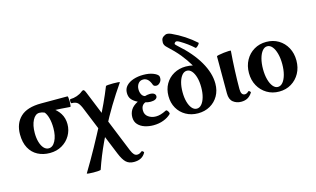

<svg xmlns="http://www.w3.org/2000/svg" viewBox="-109 -1034 2678 1629"><g transform="rotate(-15 1230.0 -219.5)"><path d="M222 11Q163 11 116 -13.5Q69 -38 42.5 -87Q16 -136 16 -207Q16 -303 75 -359Q134 -415 257 -415H489Q492 -415 494 -401Q496 -387 496 -368.5Q496 -350 494 -336Q492 -322 489 -322Q449 -325 408.5 -328Q368 -331 327 -332L330 -352Q377 -323 402.5 -282Q428 -241 428 -188Q428 -134 401.5 -88.5Q375 -43 328.5 -16Q282 11 222 11ZM222 -30Q258 -30 281 -74Q304 -118 304 -186Q304 -236 293.5 -274.5Q283 -313 266 -332Q244 -342 222 -342Q186 -342 163 -298Q140 -254 140 -186Q140 -141 150.5 -105.5Q161 -70 179.5 -50Q198 -30 222 -30Z M478 259Q539 158 592 61.5Q645 -35 697 -135Q734 -205 767 -276Q800 -347 827 -415Q828 -418 847.5 -419.5Q867 -421 891.5 -421Q916 -421 933.5 -419.5Q951 -418 949 -415Q889 -328 837.5 -243Q786 -158 742 -71Q714 -15 688.5 39.5Q663 94 641 148.5Q619 203 600 259Q599 263 579.5 264.5Q560 266 536 266Q512 266 494 264Q476 262 478 259ZM891 269Q849 269 823 245.5Q797 222 773 163L596 -271Q580 -313 563 -331.5Q546 -350 507 -350Q503 -350 501.5 -359Q500 -368 501.5 -377Q503 -386 507 -386Q536 -386 565 -396Q594 -406 613 -422Q623 -431 632 -431Q637 -431 642.5 -422.5Q648 -414 655 -396L882 163Q894 192 906 204Q918 216 933 216Q944 216 952.5 212.5Q961 209 974 199Q979 195 987.5 202.5Q996 210 993 215Q978 242 953 255.5Q928 269 891 269Z M1131 11Q1092 11 1056 -0.5Q1020 -12 997 -37Q974 -62 974 -101Q974 -137 992 -166Q1010 -195 1053 -217Q1021 -232 1002 -254Q983 -276 983 -312Q983 -349 1006.5 -374Q1030 -399 1069.5 -412Q1109 -425 1156 -425Q1206 -425 1241 -411.5Q1276 -398 1286 -381Q1288 -377 1288.5 -372Q1289 -367 1289 -361Q1289 -340 1274 -323.5Q1259 -307 1242 -307Q1233 -307 1225 -310.5Q1217 -314 1214 -322Q1202 -356 1185 -371.5Q1168 -387 1145 -387Q1117 -387 1101.5 -366Q1086 -345 1086 -316Q1086 -291 1096 -271.5Q1106 -252 1125 -247Q1135 -250 1146 -252Q1157 -254 1168 -254Q1193 -254 1205.5 -245Q1218 -236 1218 -222Q1218 -206 1202.5 -197Q1187 -188 1160 -188Q1147 -188 1136 -190Q1125 -192 1115 -195Q1098 -190 1087 -174.5Q1076 -159 1076 -133Q1076 -96 1104.5 -76Q1133 -56 1171 -56Q1191 -56 1212.5 -62Q1234 -68 1262 -82Q1269 -86 1276 -78Q1283 -70 1287 -60Q1291 -50 1287 -46Q1261 -20 1220.5 -4.5Q1180 11 1131 11Z M1523 11Q1464 11 1417 -15.5Q1370 -42 1343.5 -88.5Q1317 -135 1317 -195Q1317 -255 1343.5 -301Q1370 -347 1417 -373.5Q1464 -400 1523 -400Q1540 -400 1555 -398Q1570 -396 1584 -393Q1551 -449 1511 -498Q1471 -547 1410 -603Q1388 -623 1388 -646.5Q1388 -670 1396 -683Q1405 -696 1425 -705Q1445 -714 1478 -699Q1535 -673 1586 -639.5Q1637 -606 1680 -567Q1684 -564 1676.5 -554Q1669 -544 1659 -536Q1649 -528 1645 -531Q1619 -555 1591 -575.5Q1563 -596 1531 -615Q1513 -626 1503 -626.5Q1493 -627 1487 -619Q1480 -611 1483.5 -605.5Q1487 -600 1502 -586Q1558 -537 1600.5 -487Q1643 -437 1671.5 -387.5Q1700 -338 1714.5 -290Q1729 -242 1729 -195Q1729 -135 1702.5 -88.5Q1676 -42 1629.5 -15.5Q1583 11 1523 11ZM1523 -30Q1547 -30 1565.5 -51.5Q1584 -73 1594.5 -110.5Q1605 -148 1605 -196Q1605 -245 1594.5 -282.5Q1584 -320 1565.5 -341.5Q1547 -363 1523 -363Q1499 -363 1480.5 -341.5Q1462 -320 1451.5 -282.5Q1441 -245 1441 -196Q1441 -148 1451.5 -110.5Q1462 -73 1480.5 -51.5Q1499 -30 1523 -30Z M1902 11Q1861 11 1831.5 -12.5Q1802 -36 1802 -89V-415Q1802 -418 1821 -422Q1840 -426 1865 -429Q1890 -432 1909 -432.5Q1928 -433 1928 -430Q1921 -343 1917.5 -256Q1914 -169 1914 -97Q1914 -42 1949 -42Q1964 -42 1982 -59Q1986 -63 1994.5 -55.5Q2003 -48 2000 -43Q1982 -15 1958.5 -2Q1935 11 1902 11Z M2236 11Q2176.1 11 2128.8 -17.5Q2081.4 -46 2054.2 -95Q2027 -144 2027 -207Q2027 -270 2054.2 -319.5Q2081.4 -369 2128.8 -397Q2176.1 -425 2236 -425Q2296.4 -425 2343.2 -397Q2390.1 -369 2417.1 -319.5Q2444 -270 2444 -207Q2444 -144 2417.1 -95Q2390.1 -46 2343.2 -17.5Q2296.4 11 2236 11ZM2235 -30Q2260 -30 2279 -53Q2298 -76 2309 -116.5Q2320 -157 2320 -208Q2320 -260 2309 -300.5Q2298 -341 2279 -364Q2260 -387 2235.1 -387Q2211 -387 2192 -364Q2173 -341 2162 -300.5Q2151 -260 2151 -208Q2151 -157 2162 -116.5Q2173 -76 2192.2 -53Q2211.4 -30 2235 -30Z"/></g></svg>

Font: Junicode VF
Style: Regular
Weight: 400
Designer: Peter S. Baker
Version: Version 2.213